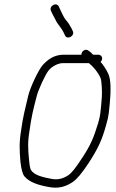

<svg xmlns="http://www.w3.org/2000/svg" viewBox="-20 -858 537 888"><path d="M316.8 -714 311.1 -726C301.3 -743.3 297.6 -751.2 284.3 -766C273.8 -779.4 266.1 -797.4 258.3 -814L251.8 -828C241.5 -850.1 205.3 -830.4 215.7 -808L222.2 -794C226.6 -785.3 231.4 -776.3 236.4 -767C247.5 -742.8 264.6 -729.7 275 -706L280.7 -694C290.8 -672.4 327.3 -691.5 316.8 -714ZM391.3 -566C412.4 -548.8 433.6 -523.8 445.1 -497C450.6 -484.4 452.8 -427.8 450.9 -409C449.8 -399 449 -387.7 448.3 -375C446.3 -356 446.3 -356 444.2 -336C443 -324 439.7 -308.7 434.4 -290C413.4 -222.6 401.5 -189.7 356.9 -123C330.6 -82.3 310.5 -57.3 296.5 -48C274.4 -33.2 248.7 -24.2 217.2 -31C181.7 -37.6 140.7 -46.4 124.3 -70C120.2 -74.7 116.8 -90.7 114.4 -118C109.4 -170.4 107.5 -199.6 116.7 -255C124.8 -315 134.3 -354.7 149 -410C155.1 -439.6 191 -516.7 205.9 -533.5C212.7 -541.2 219 -546.7 224.6 -550C236.7 -557.5 251.7 -566 271.3 -566ZM434.4 -605H410.4C406.8 -609 403.2 -612.7 399.6 -616L390.3 -623C377.2 -634.9 356.3 -622.9 356.4 -605H275.4C230.4 -605 201.8 -583.3 177.9 -557.5C158.1 -536 118.7 -451.4 110.5 -415C96.9 -356.9 86.2 -318.6 77.9 -257C68.3 -198.3 69.9 -165.8 74.5 -110C78.3 -76 84.3 -53.7 92.5 -43C116.2 -14.2 159.2 -1.3 206.3 7C251 15.8 285.1 4.7 316.2 -16C335.2 -28.7 359.7 -58 389.9 -104C434.7 -172.8 452.4 -212.2 471.7 -283C477.8 -303.7 481.7 -321.3 483.2 -336C485.3 -356 485.3 -356 487.3 -375C488 -387.7 488.8 -399 489.9 -409C491 -419.7 491.4 -436.3 491.1 -459C490.4 -483.7 487 -502.7 481.1 -516C472.5 -535 458.5 -556.9 445 -572C449.4 -576 451.9 -580.7 452.4 -586C453.5 -596.6 445 -605 434.4 -605Z"/></svg>

Font: Just Breathe
Style: Obl2
Weight: 400
Foundry: Cannot Into Space Fonts
Version: Version 0.72